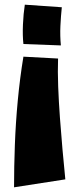

<svg xmlns="http://www.w3.org/2000/svg" viewBox="-20 -478 339 820"><path d="M80 -236 228 -228Q226 -173 228.5 -108Q231 -43 236 25.5Q241 94 247 161.5Q253 229 259 288L40 322Q40 235 43.5 140.5Q47 46 56 -49.5Q65 -145 80 -236ZM86 -458 244 -447Q240 -410 238 -367.5Q236 -325 240 -284L80 -290Q76 -326 78 -373Q80 -420 86 -458Z"/></svg>

Font: Marhey Light
Style: Bold
Weight: 700
Version: Version 1.000